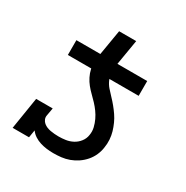

<svg xmlns="http://www.w3.org/2000/svg" viewBox="-157 -805 915 944"><g transform="rotate(30 300.0 -332.5)"><path d="M92 -446V-530H228L252 -673H349L325 -530H494V-446ZM271 8Q251 8 232 5.5Q213 3 195.5 -2.5Q178 -8 162.5 -18Q147 -28 136 -43L129 0H36L65 -181H159L151 -136Q149 -125 153.5 -114.5Q158 -104 166.5 -97Q175 -90 185 -86Q195 -82 206 -80Q217 -78 229 -77Q241 -76 252 -76Q272 -76 292.5 -79Q313 -82 332 -92Q351 -102 364.5 -119.5Q378 -137 381 -158Q385 -180 380 -201Q375 -222 366 -241Q357 -260 345 -276.5Q333 -293 319 -308Q305 -323 290 -337.5Q275 -352 262 -368Q249 -384 239.5 -403Q230 -422 225.5 -442.5Q221 -463 222.5 -485.5Q224 -508 228 -530H325Q321 -507 321 -484.5Q321 -462 329.5 -441.5Q338 -421 352 -405Q366 -389 380.5 -374Q395 -359 408.5 -342.5Q422 -326 434 -308.5Q446 -291 455 -271Q464 -251 470 -230.5Q476 -210 477.5 -187Q479 -164 475 -141Q472 -119 462.5 -97.5Q453 -76 437.5 -58Q422 -40 402 -26.5Q382 -13 360 -5Q338 3 315.5 5.5Q293 8 271 8Z"/></g></svg>

Font: Iosevka Curly Slab MdExObl
Style: Regular
Weight: 500
Width: 7
Italic angle: -9°
Monospace: yes
Designer: Belleve Invis
Foundry: Belleve Invis
Version: Version 11.1.0; ttfautohint (v1.8.3)